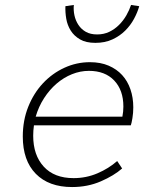

<svg xmlns="http://www.w3.org/2000/svg" viewBox="-20 -743 640 775"><path d="M271 12Q177 12 124.5 -41.5Q72 -95 72 -192Q72 -257 94 -312Q116 -367 153.5 -407Q191 -447 240 -469.5Q289 -492 343 -492Q386 -492 418.5 -478Q451 -464 473 -440Q495 -416 506.5 -382.5Q518 -349 518 -310Q518 -287 514.5 -266Q511 -245 508 -237H117Q114 -216 114 -195Q114 -117 156.5 -70.5Q199 -24 277 -24Q328 -24 373.5 -43.5Q419 -63 453 -93L473 -63Q440 -34 387 -11Q334 12 271 12ZM339 -457Q304 -457 270.5 -443.5Q237 -430 208.5 -405.5Q180 -381 158 -347Q136 -313 124 -272H474Q476 -282 477 -292.5Q478 -303 478 -313Q478 -379 441 -418Q404 -457 339 -457ZM365 -570Q327 -570 303 -584Q279 -598 265.5 -619.5Q252 -641 247.5 -667Q243 -693 244 -718L278 -723Q276 -702 280.5 -681Q285 -660 296.5 -642.5Q308 -625 326.5 -614.5Q345 -604 372 -604Q399 -604 421 -614.5Q443 -625 460.5 -642.5Q478 -660 490 -681Q502 -702 509 -723L542 -718Q535 -693 521 -667Q507 -641 485.5 -619.5Q464 -598 434 -584Q404 -570 365 -570Z"/></svg>

Font: Source Code Pro Light
Style: Italic
Weight: 300
Italic angle: -11°
Monospace: yes
Designer: Paul D. Hunt, Teo Tuominen
Foundry: Adobe Systems Incorporated
Version: Version 1.050;PS 1.000;hotconv 16.6.51;makeotf.lib2.5.65220